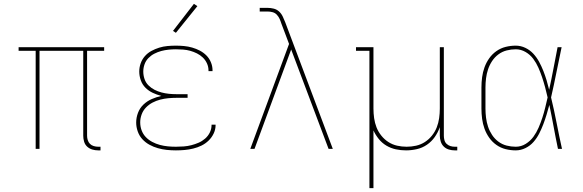

<svg xmlns="http://www.w3.org/2000/svg" viewBox="-20 -776 3040 1001"><path d="M492 8Q476 8 461 3.5Q446 -1 434.5 -11.5Q423 -22 418.5 -37.5Q414 -53 414 -68V-511H186V0H166V-511H77V-530H523V-511H434V-68Q434 -57 437.5 -45.5Q441 -34 449 -26Q457 -18 468.5 -14.5Q480 -11 492 -11H504V8Z M897 8Q873 8 849.5 5.5Q826 3 803 -3.5Q780 -10 759 -21.5Q738 -33 722 -50.5Q706 -68 698 -91Q690 -114 690 -137Q690 -163 699.5 -188Q709 -213 728 -231Q747 -249 771 -259.5Q795 -270 821 -276Q798 -282 776.5 -292Q755 -302 738.5 -318.5Q722 -335 714 -357.5Q706 -380 706 -403Q706 -425 713.5 -446Q721 -467 735.5 -483.5Q750 -500 769.5 -510.5Q789 -521 810 -527.5Q831 -534 853 -536Q875 -538 897 -538Q918 -538 939.5 -536Q961 -534 982 -528Q1003 -522 1022 -512Q1041 -502 1056 -487Q1071 -472 1079.5 -451.5Q1088 -431 1088 -410Q1088 -408 1088 -407Q1088 -406 1088 -405H1067Q1067 -406 1067 -407Q1067 -408 1067 -409Q1067 -428 1059 -445.5Q1051 -463 1037.5 -476Q1024 -489 1007 -497.5Q990 -506 972 -511Q954 -516 935 -517.5Q916 -519 897 -519Q878 -519 858.5 -517Q839 -515 820.5 -510Q802 -505 784.5 -496Q767 -487 753.5 -473Q740 -459 733.5 -440.5Q727 -422 727 -403Q727 -383 733.5 -364Q740 -345 754 -331Q768 -317 785.5 -308Q803 -299 822 -294Q841 -289 860.5 -287Q880 -285 900 -285H958V-266H900Q879 -266 857.5 -264Q836 -262 815 -256.5Q794 -251 775 -241Q756 -231 741 -215.5Q726 -200 718.5 -179.5Q711 -159 711 -138Q711 -116 718.5 -96Q726 -76 740.5 -61Q755 -46 774 -36Q793 -26 813.5 -20.5Q834 -15 855 -13Q876 -11 897 -11Q917 -11 937.5 -12.5Q958 -14 977.5 -19Q997 -24 1015.5 -32Q1034 -40 1049.5 -53.5Q1065 -67 1074 -85.5Q1083 -104 1083 -124Q1083 -125 1083 -125.5Q1083 -126 1083 -126H1104Q1104 -126 1104 -125Q1104 -124 1104 -124Q1104 -101 1094 -80Q1084 -59 1067.5 -43Q1051 -27 1030.5 -17Q1010 -7 987.5 -1.5Q965 4 942.5 6Q920 8 897 8ZM897 -605 882 -615 991 -756 1009 -744Z M1285 0 1487 -547 1447 -653Q1443 -666 1437.5 -678Q1432 -690 1423 -699.5Q1414 -709 1401 -712.5Q1388 -716 1375 -716H1334V-735H1375Q1391 -735 1407 -731Q1423 -727 1435 -716Q1447 -705 1454 -690Q1461 -675 1467 -660L1715 0H1693L1498 -518L1307 0Z M1906 205V-511H1836V-530H1927V-210Q1927 -185 1930.5 -160Q1934 -135 1943 -112Q1952 -89 1968 -69Q1984 -49 2005 -35.5Q2026 -22 2050.5 -16.5Q2075 -11 2100 -11Q2125 -11 2149.5 -16.5Q2174 -22 2195 -35.5Q2216 -49 2232 -69Q2248 -89 2257 -112Q2266 -135 2269.5 -160Q2273 -185 2273 -210V-530H2294V-68Q2294 -57 2297 -45.5Q2300 -34 2308.5 -26Q2317 -18 2328 -14.5Q2339 -11 2351 -11H2364V8H2351Q2335 8 2320 3.5Q2305 -1 2294 -11.5Q2283 -22 2278 -37.5Q2273 -53 2273 -68V-113Q2263 -85 2246.5 -61.5Q2230 -38 2206 -21.5Q2182 -5 2153.5 1.5Q2125 8 2097 8Q2070 8 2044 2.5Q2018 -3 1995 -16.5Q1972 -30 1955 -51Q1938 -72 1927 -96V205Z M2669 8Q2642 8 2616 1.5Q2590 -5 2568 -20.5Q2546 -36 2530.5 -58Q2515 -80 2506 -105Q2497 -130 2493.5 -156.5Q2490 -183 2490 -210V-320Q2490 -347 2493.5 -373.5Q2497 -400 2506 -425Q2515 -450 2530.5 -472Q2546 -494 2568 -509.5Q2590 -525 2616 -531.5Q2642 -538 2669 -538Q2695 -538 2719 -526.5Q2743 -515 2760.5 -496Q2778 -477 2790.5 -454Q2803 -431 2812.5 -407Q2822 -383 2829.5 -358Q2837 -333 2843 -308Q2855 -363 2865.5 -418.5Q2876 -474 2887 -530H2908Q2894 -465 2881 -399Q2868 -333 2853 -268Q2869 -202 2882 -134.5Q2895 -67 2910 0H2889Q2877 -57 2866.5 -114.5Q2856 -172 2844 -229Q2837 -203 2829.5 -178Q2822 -153 2812.5 -128Q2803 -103 2791 -79.5Q2779 -56 2761.5 -36Q2744 -16 2719.5 -4Q2695 8 2669 8ZM2669 -11Q2697 -11 2721 -26Q2745 -41 2761 -63Q2777 -85 2788 -110.5Q2799 -136 2807.5 -162Q2816 -188 2822.5 -215Q2829 -242 2835 -268Q2829 -295 2822 -321Q2815 -347 2806.5 -372.5Q2798 -398 2787 -423Q2776 -448 2760 -469.5Q2744 -491 2720 -505Q2696 -519 2669 -519Q2645 -519 2621.5 -513Q2598 -507 2578.5 -492.5Q2559 -478 2545.5 -457.5Q2532 -437 2524.5 -414.5Q2517 -392 2514 -368Q2511 -344 2511 -320V-210Q2511 -186 2514 -162Q2517 -138 2524.5 -115.5Q2532 -93 2545.5 -72.5Q2559 -52 2578.5 -37.5Q2598 -23 2621.5 -17Q2645 -11 2669 -11Z"/></svg>

Font: Iosevka Slab Thin Extended
Style: Regular
Weight: 100
Width: 7
Monospace: yes
Designer: Belleve Invis
Foundry: Belleve Invis
Version: Version 11.1.1; ttfautohint (v1.8.3)